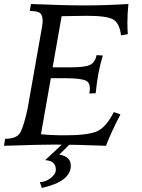

<svg xmlns="http://www.w3.org/2000/svg" viewBox="-46 -713 694 939"><path d="M472.2 0Q323.2 -5.9 219.2 -5.9Q148.9 -5.9 -26.4 0L-21 -34.2Q37.6 -34.2 54.2 -66.4Q70.8 -98.6 88.9 -181.2L159.7 -582.5Q162.6 -598.6 162.6 -610.8Q162.6 -634.3 152.3 -646.7Q142.1 -659.2 99.6 -659.2L105.5 -693.4Q270.5 -686.5 366.2 -686.5Q470.2 -686.5 582 -693.4Q577.1 -647.5 577.1 -602.5Q577.1 -574.2 579.1 -545.9L545.9 -540Q538.6 -600.6 506.8 -618.2Q475.1 -635.7 379.4 -635.7L255.4 -633.8L211.4 -383.8H302.7Q366.2 -383.8 392.3 -394.8Q418.5 -405.8 426.3 -443.4L457 -441.4Q432.1 -362.8 421.9 -256.8L390.6 -255.9Q393.6 -271 393.6 -279.8Q393.6 -309.1 374.5 -318.4Q349.6 -330.6 271 -330.6H202.6L154.3 -56.6Q202.6 -51.3 274.9 -51.3Q380.9 -51.3 426.5 -70.1Q472.2 -88.9 510.7 -165L543 -153.3Q499 -69.3 472.2 0ZM158.7 206.1 148.9 177.7Q175.8 177.7 201.4 158.2Q227.1 138.7 227.1 117.2Q227.1 72.8 174.8 70.3L256.3 -5.9H293.5L244.1 43Q300.3 52.7 300.3 96.7Q300.3 174.8 158.7 206.1Z"/></svg>

Font: Kelvinch
Style: Italic
Weight: 400
Italic angle: -10°
Designer: Paul James Miller
Foundry: High-Logic / Made with FontCreator
Version: Version 3.40;July 22, 2017;FontCreator 11.0.0.2388 64-bit